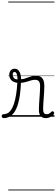

<svg xmlns="http://www.w3.org/2000/svg" viewBox="-101 -1435 689 2360"><path d="M-55 17Q-67 17 -73.5 9.5Q-80 2 -80.5 -7Q-81 -16 -75 -23.5Q-69 -31 -57 -31Q-31 -31 -7.5 -43.5Q16 -56 35.5 -84.5Q55 -113 70.5 -159Q86 -205 97 -272.5Q108 -340 113 -431L157 -428Q152 -301 134.5 -215Q117 -129 88.5 -78Q60 -27 23.5 -5Q-13 17 -55 17ZM462 17Q441 17 425.5 10.5Q410 4 399 -8.5Q388 -21 382.5 -39.5Q377 -58 377 -84Q377 -116 379.5 -153.5Q382 -191 384.5 -230Q387 -269 389.5 -306Q392 -343 392 -374Q392 -419 376.5 -436.5Q361 -454 330 -454Q307 -454 286 -448Q265 -442 242.5 -434.5Q220 -427 193 -421.5Q166 -416 130 -416Q95 -416 68.5 -428.5Q42 -441 27.5 -463.5Q13 -486 13 -517Q13 -547 30 -568.5Q47 -590 78 -590Q108 -590 126 -570Q144 -550 151 -520.5Q158 -491 158 -462Q180 -462 201.5 -468.5Q223 -475 244.5 -483.5Q266 -492 289.5 -498Q313 -504 339 -504Q375 -504 398 -491Q421 -478 432.5 -449.5Q444 -421 444 -376Q444 -345 441.5 -308.5Q439 -272 436.5 -233.5Q434 -195 431.5 -160Q429 -125 429 -96Q429 -64 439 -47.5Q449 -31 471 -31Q482 -31 492 -34Q502 -37 512 -44.5Q522 -52 532 -62Q538 -68 545 -67.5Q552 -67 558 -60Q564 -54 565 -47.5Q566 -41 562 -34Q551 -19 534.5 -7Q518 5 499.5 11Q481 17 462 17ZM115 -459Q115 -479 111.5 -500Q108 -521 100 -535.5Q92 -550 79 -550Q66 -550 60.5 -541.5Q55 -533 55 -518Q55 -494 70 -476.5Q85 -459 115 -459ZM0 895H568V905H0ZM0 -20H568V0H0ZM0 -505H568V-500H0ZM0 -1415H568V-1405H0Z"/></svg>

Font: Playwrite BE WAL Guides
Style: Regular
Weight: 400
Designer: Veronika Burian, José Scaglione
Foundry: TypeTogether
Version: Version 1.003